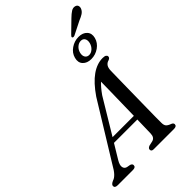

<svg xmlns="http://www.w3.org/2000/svg" viewBox="-337 -1230 1354 1354"><g transform="rotate(-45 340.5 -553.0)"><path d="M131 -122.5Q112 -90.5 115.8 -70.2Q119.5 -50 139.5 -44.5L167 -39.5Q183.5 -33.5 183.5 -21Q183.5 0 155.5 0H4Q-24.5 0 -24.5 -19.5Q-24.5 -35 4 -47Q40 -57.5 78 -126.5L338 -549Q395 -632 450.5 -671Q506 -710 562 -710Q582 -710 590.5 -704.2Q599 -698.5 599 -689.5Q599 -675.5 581.5 -669Q562 -664 551.2 -648.8Q540.5 -633.5 540 -604.5Q539.5 -583 538.8 -542.5Q538 -502 537.2 -450.5Q536.5 -399 535.5 -344.2Q534.5 -289.5 533.8 -239Q533 -188.5 532.5 -149.8Q532 -111 532.5 -92.5Q532.5 -70 542 -58.8Q551.5 -47.5 577 -38.5Q592.5 -32 592.5 -20Q592.5 0 564.5 0H362Q340 0 340 -18Q340 -32 360.5 -39.5L394.5 -47Q424.5 -55 425.5 -93Q427 -136 429 -230H196ZM374.5 -526 217.5 -265.5H430Q431 -324.5 432.5 -387.2Q434 -450 435 -506Q436 -562 436.5 -599.5Q424.5 -588.5 409 -570.8Q393.5 -553 374.5 -526ZM605.5 -1064Q628.5 -1086.5 647 -1098.2Q665.5 -1110 684.5 -1104.5Q699.5 -1100 703 -1086.8Q706.5 -1073.5 699 -1059Q691 -1043 675 -1032.8Q659 -1022.5 635 -1013L532.5 -961.5Q518 -957 513.5 -964.5Q511 -969 514.5 -973.8Q518 -978.5 522.5 -983ZM501.5 -760.5Q460 -760.5 437.5 -784.8Q415 -809 425.5 -848.5Q435.5 -887 470.8 -911.2Q506 -935.5 547.5 -935.5Q589.5 -935.5 611.8 -911Q634 -886.5 624 -848.5Q614 -810 579 -785.2Q544 -760.5 501.5 -760.5ZM539.5 -904.5Q519 -904.5 501 -889Q483 -873.5 476.5 -848.5Q470.5 -823 480.5 -807.2Q490.5 -791.5 511 -791.5Q531 -791.5 548.8 -807.5Q566.5 -823.5 573 -848.5Q579 -873.5 569.5 -889Q560 -904.5 539.5 -904.5Z"/></g></svg>

Font: Fraunces 9pt S000
Style: Italic
Weight: 400
Italic angle: -16°
Version: Version 1.000; ttfautohint (v1.8.3)